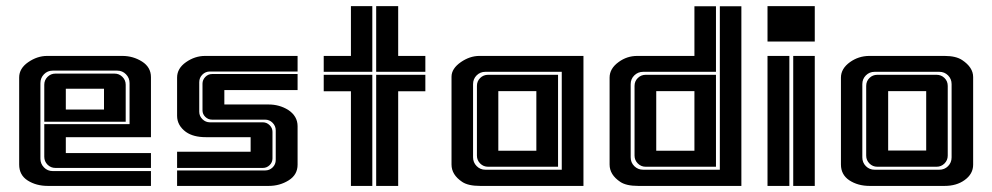

<svg xmlns="http://www.w3.org/2000/svg" viewBox="-20 -611 3261 631"><path d="M196.3 -107.9H476.1V-59.1H162.1Q147 -59.1 136.2 -69.8Q125.5 -80.6 125.5 -95.7V-203.1H405.8V-337.9Q405.8 -355 394 -366.9Q382.3 -378.9 365.2 -378.9H153.3Q136.2 -378.9 124.5 -366.9Q112.8 -355 112.8 -337.9V-89.4Q112.8 -72.8 124.5 -60.8Q136.2 -48.8 153.3 -48.8H476.1V0H137.2Q99.1 0 71 -17.8Q43 -35.6 43 -70.3V-356.4Q43 -386.2 72.8 -406.7Q102.5 -427.2 134.8 -427.2H382.3Q417.5 -427.2 446.8 -408.7Q476.1 -390.1 476.1 -357.4V-160.2H196.3ZM356.4 -369.1Q371.6 -369.1 382.3 -358.4Q393.1 -347.7 393.1 -332.5V-210.9H125.5V-332.5Q125.5 -347.7 136.2 -358.4Q147 -369.1 162.1 -369.1ZM196.3 -319.3V-251H321.8V-319.3Z M843.8 -59.1H562V-112.3H803.7V-160.2H656.2Q615.7 -160.2 591.3 -177.2Q562 -198.7 562 -230.5V-356Q562 -386.2 591.3 -406.7Q620.6 -427.2 653.8 -427.2H958V-376H669.9Q655.3 -376 645 -365.7Q634.8 -355.5 634.8 -340.8V-243.7Q634.8 -229.5 645.3 -219.2Q655.8 -209 669.9 -209H843.8Q856.4 -209 866 -199.7Q875.5 -190.4 875.5 -177.7V-90.3Q875.5 -77.6 866.2 -68.4Q856.9 -59.1 843.8 -59.1ZM926.8 -250Q958 -229.5 958 -196.3V-69.8Q958 -36.6 928.7 -18.3Q899.4 0 863.3 0H562V-50.8H851.1Q865.7 -50.8 876 -60.8Q886.2 -70.8 886.2 -85.4V-182.6Q886.2 -196.8 876 -207.3Q865.7 -217.8 851.1 -217.8H676.8Q664.1 -217.8 654.8 -226.8Q645.5 -235.8 645.5 -248.5V-335.9Q645.5 -348.6 654.8 -358.2Q664.1 -367.7 676.8 -367.7H958V-314.9H717.3V-267.6H863.3Q897.9 -267.6 926.8 -250Z M1288.6 -590.8V-427.2H1377.9V-375H1216.3V-590.8ZM1133.3 -427.2V-590.8H1203.6V-375H1043.9V-427.2ZM1043.9 -311V-365.2H1203.6V0H1133.3V-311ZM1377.9 -365.2V-311H1288.6V0H1216.3V-365.2Z M1742.7 -311.5H1617.7V-115.7H1742.7ZM1547.4 -328.6Q1547.4 -344.2 1558.1 -354.7Q1568.8 -365.2 1584 -365.2H1814V-63H1584Q1568.8 -63 1558.1 -73.7Q1547.4 -84.5 1547.4 -99.6ZM1826.2 -53.2V-375H1575.2Q1558.1 -375 1546.4 -363.3Q1534.7 -351.6 1534.7 -334.5V-94.2Q1534.7 -77.1 1546.4 -65.2Q1558.1 -53.2 1575.2 -53.2ZM1463.9 -356Q1463.9 -356 1463.9 -358.9Q1463.9 -385.7 1495.1 -407.2Q1523.9 -426.8 1554.2 -427.2H1897.5V0H1558.1Q1518.6 0 1499 -13.2Q1463.9 -36.6 1463.9 -70.3Z M2262.2 -311.5H2136.7V-115.7H2262.2ZM2065.4 -328.6Q2065.4 -344.2 2076.2 -354.7Q2086.9 -365.2 2102.1 -365.2H2333V-63H2102.1Q2086.9 -63 2076.2 -73.7Q2065.4 -84.5 2065.4 -99.6ZM1983.4 -356Q1983.4 -385.7 2013.2 -407.2Q2040.5 -427.2 2074.2 -427.2Q2074.7 -427.2 2075.7 -427.2H2262.2V-590.3H2333V-375H2093.8Q2076.7 -375 2064.7 -363.3Q2052.7 -351.6 2052.7 -334.5V-93.8Q2052.7 -76.7 2064.7 -64.9Q2076.7 -53.2 2093.8 -53.2H2345.7V-590.3H2416.5V0H2077.6Q2038.1 0 2018.6 -13.2Q1983.4 -36.6 1983.4 -70.3Z M2657.7 -590.8V-474.6H2502.4V-590.8ZM2657.7 -427.2V0H2586.9V-427.2ZM2574.2 -427.2V0H2502.4V-427.2Z M3023.9 -311.5H2898.9V-116.2H3023.9ZM2826.7 -328.6Q2826.7 -344.2 2837.4 -354.7Q2848.1 -365.2 2863.3 -365.2H3058.1Q3073.2 -365.2 3084 -354.7Q3094.7 -344.2 3094.7 -328.6V-99.6Q3094.7 -84.5 3084 -73.7Q3073.2 -63 3058.1 -63H2863.3Q2848.1 -63 2837.4 -73.7Q2826.7 -84.5 2826.7 -99.6ZM3066.9 -53.2Q3084 -53.2 3095.7 -64.9Q3107.4 -76.7 3107.4 -93.8V-334.5Q3107.4 -351.6 3095.7 -363.3Q3084 -375 3066.9 -375H2854.5Q2837.4 -375 2825.7 -363.3Q2814 -351.6 2814 -334.5V-93.8Q2814 -76.7 2825.7 -64.9Q2837.4 -53.2 2854.5 -53.2ZM2743.7 -356Q2743.7 -385.7 2773.9 -407.2Q2801.8 -426.8 2835.9 -427.2H3084.5Q3121.6 -427.2 3142.1 -413.6Q3178.2 -389.6 3178.2 -357.9V-69.8Q3178.2 -39.1 3149.9 -19Q3123.5 0 3084.5 0H2837.9Q2799.3 0 2771 -18.6Q2743.7 -37.1 2743.7 -70.3Z"/></svg>

Font: Ebtekar Inline 2
Style: Inline-2
Weight: 500
Designer: Arman Khorramak
Foundry: Arman Khorramak
Version: Version 2.000